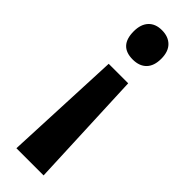

<svg xmlns="http://www.w3.org/2000/svg" viewBox="-251 -565 759 759"><g transform="rotate(45 128.5 -185.5)"><path d="M207 -472Q207 -432 186.5 -411Q166 -390 129 -390Q53 -390 53 -472Q53 -511 73 -532.5Q93 -554 129 -554Q165 -554 186 -533Q207 -512 207 -472ZM74 -311H183L204 183H52Z"/></g></svg>

Font: Noto Sans Khmer UI ExtraCondensed
Style: Bold
Weight: 700
Width: 2
Designer: Danh Hong and the Monotype Design Team
Foundry: Monotype Imaging Inc.
Version: Version 2.002; ttfautohint (v1.8.4.7-5d5b)